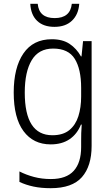

<svg xmlns="http://www.w3.org/2000/svg" viewBox="-20 -748 581 1008"><path d="M252 -542Q309 -542 345.5 -517.5Q382 -493 405 -452H408L416 -532H461V18Q461 124 410 182Q359 240 246 240Q196 240 156 231.5Q116 223 82 207V152Q117 170 158.5 181Q200 192 247 192Q328 192 367 149Q406 106 406 24V-8Q406 -28 406.5 -49.5Q407 -71 409 -94H405Q385 -44 345 -17Q305 10 246 10Q155 10 103.5 -59.5Q52 -129 52 -262Q52 -393 103 -467.5Q154 -542 252 -542ZM259 -493Q183 -493 146.5 -432Q110 -371 110 -262Q110 -38 255 -38Q311 -38 344 -65Q377 -92 391.5 -138Q406 -184 406 -241V-287Q406 -385 372.5 -439Q339 -493 259 -493ZM396 -728Q392 -672 358 -639.5Q324 -607 266 -607Q208 -607 175 -638.5Q142 -670 139 -728H178Q185 -653 267 -653Q349 -653 357 -728Z"/></svg>

Font: Noto Sans Lao Looped SemiCondensed Light
Style: Regular
Weight: 300
Width: 4
Designer: Mark Frömberg, Ben Mitchell
Foundry: The Fontpad Ltd
Version: Version 1.002; ttfautohint (v1.8.4.7-5d5b)